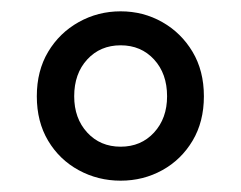

<svg xmlns="http://www.w3.org/2000/svg" viewBox="-20 -791 425 339"><path d="M193 -472Q153 -472 119 -490.5Q85 -509 65 -542.5Q45 -576 45 -621Q45 -666 65 -699.5Q85 -733 119 -752Q153 -771 193 -771Q233 -771 266.5 -752Q300 -733 320 -699.5Q340 -666 340 -621Q340 -576 320 -542.5Q300 -509 266.5 -490.5Q233 -472 193 -472ZM193 -532Q229 -532 252 -557Q275 -582 275 -621Q275 -661 252 -686Q229 -711 193 -711Q157 -711 134 -686Q111 -661 111 -621Q111 -582 134 -557Q157 -532 193 -532Z"/></svg>

Font: Noto Sans TC Thin Medium
Style: Regular
Weight: 500
Version: Version 2.004-H2;hotconv 1.0.118;makeotfexe 2.5.65603